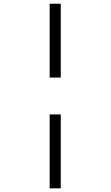

<svg xmlns="http://www.w3.org/2000/svg" viewBox="-20 -780 599 1040"><path d="M309.1 -359.9H249V-759.8H309.1ZM309.1 240.2H249V-160.2H309.1Z"/></svg>

Font: Droid Serif
Style: Regular
Weight: 400
Designer: Monotype Design team
Foundry: Monotype Imaging Inc.
Version: Version 1.03